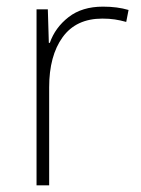

<svg xmlns="http://www.w3.org/2000/svg" viewBox="-20 -558 423 578"><path d="M290 -538Q312 -538 331 -535.5Q350 -533 367 -528L360 -492Q342 -497 325.5 -499.5Q309 -502 288 -502Q209 -502 168.5 -446Q128 -390 128 -295V0H90V-530H124L127 -429H130Q146 -475 186.5 -506.5Q227 -538 290 -538Z"/></svg>

Font: Noto Sans Bengali ExtraLight
Style: Regular
Weight: 200
Designer: Jelle Bosma - Monotype Design Team
Foundry: Monotype Imaging Inc.
Version: Version 2.003; ttfautohint (v1.8.4.7-5d5b)